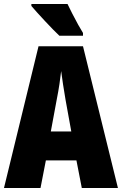

<svg xmlns="http://www.w3.org/2000/svg" viewBox="-20 -1040 614 967"><path d="M392 -93 365 -232H211L184 -93H0L174 -807H398L574 -93ZM310 -538Q303 -578 297.5 -615Q292 -652 288 -682Q285 -654 279.5 -617Q274 -580 266 -540L236 -378H339ZM320 -1020Q329 -1001 344 -971.5Q359 -942 374 -915Q389 -888 398 -874V-860H279Q267 -871 247.5 -891Q228 -911 206.5 -934Q185 -957 166.5 -977.5Q148 -998 138 -1010V-1020Z"/></svg>

Font: Noto Sans Kannada UI ExtraCondensed Black
Style: Regular
Weight: 900
Width: 2
Designer: Jelle Bosma - Monotype Design Team
Foundry: Monotype Imaging Inc.
Version: Version 2.005; ttfautohint (v1.8.4.7-5d5b)